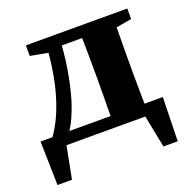

<svg xmlns="http://www.w3.org/2000/svg" viewBox="-117 -602 861 872"><g transform="rotate(-20 313.5 -166.5)"><path d="M550 0H63L124 -41L86 156H16L11 -56H602L597 156H528L489 -41ZM349 0Q349 -25 349.5 -62.5Q350 -100 350.5 -140Q351 -180 351 -212V-276Q351 -309 350.5 -348.5Q350 -388 349.5 -426Q349 -464 349 -489H515Q514 -464 513.5 -426Q513 -388 512.5 -348.5Q512 -309 512 -276V-212Q512 -180 512.5 -140Q513 -100 513.5 -62.5Q514 -25 515 0ZM98 -438V-489H218V-421H190ZM442 -421V-489H588V-438L489 -421ZM63 -48Q90 -84 111 -128.5Q132 -173 148 -227.5Q164 -282 174 -347Q184 -412 187 -489H254Q251 -399 238 -321Q225 -243 205 -177Q193 -140 178 -106.5Q163 -73 143 -45V-13ZM223 -433V-489H396V-433Z"/></g></svg>

Font: Source Serif 4 18pt
Style: Bold
Weight: 700
Designer: Frank Grießhammer
Foundry: Adobe Systems Incorporated
Version: Version 4.004;hotconv 1.0.116;makeotfexe 2.5.65601